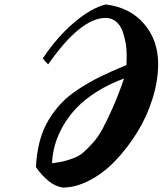

<svg xmlns="http://www.w3.org/2000/svg" viewBox="-20 -763 725 856"><path d="M140.1 -18.1Q143.6 -80.6 156.7 -131.6Q169.9 -182.6 194.6 -224.6Q219.2 -266.6 251 -300.5Q282.7 -334.5 329.1 -365Q375.5 -395.5 425.8 -420.4Q476.1 -445.3 543.9 -473.1Q543.9 -479.5 544.4 -493.7Q544.9 -507.8 544.9 -515.1Q544.9 -542 540.8 -568.1Q536.6 -594.2 527.1 -621.8Q517.6 -649.4 498 -666.3Q478.5 -683.1 451.2 -683.1Q339.4 -683.1 194.8 -476.1Q181.2 -488.8 170.9 -502.9Q233.9 -597.2 309.6 -661.9Q385.3 -726.6 451.2 -743.2Q559.6 -730 622.3 -656.7Q685.1 -583.5 685.1 -478Q685.1 -404.3 660.4 -324.5Q635.7 -244.6 592.8 -174.8Q549.8 -105 496.3 -48.6Q442.9 7.8 380.6 40.5Q318.4 73.2 259.8 73.2Q198.2 64.5 140.1 -18.1ZM211.9 -35.2Q243.7 -39.6 259.8 -43Q275.9 -46.4 303.7 -56.4Q331.5 -66.4 348.9 -81.1Q366.2 -95.7 391.6 -123.3Q417 -150.9 437.5 -189Q458 -227.1 482.9 -283.4Q507.8 -339.8 533.2 -413.1Q466.8 -388.7 413.1 -355Q359.4 -321.3 323.2 -283.9Q287.1 -246.6 262.5 -203.9Q237.8 -161.1 225.8 -119.6Q213.9 -78.1 211.9 -35.2Z"/></svg>

Font: Kaushan Script
Style: Regular
Weight: 400
Designer: Pablo Impallari
Foundry: Pablo Impallari
Version: Version 1.002